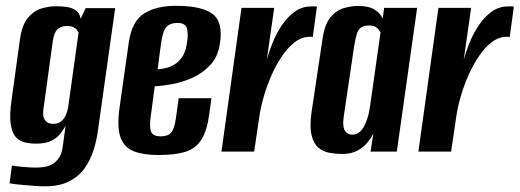

<svg xmlns="http://www.w3.org/2000/svg" viewBox="-20 -522 1789 661"><path d="M135 119.4Q120.6 119.4 100.9 118.1Q81.2 116.7 62.2 115Q43.2 113.4 29.5 111.7Q15.9 110 12.9 109L21 48Q34.8 50.4 60.1 52.7Q85.4 55 103.4 55Q115.4 55 129.7 53.2Q144.1 51.4 158 44.3Q171.8 37.2 182.3 22.4Q192.9 7.6 196.1 -18.2L205.8 -89Q199.2 -76.6 188 -62.1Q176.8 -47.6 157.4 -37.6Q137.9 -27.5 104.4 -27.5Q84.3 -27.5 65.7 -31.7Q47 -35.9 34.2 -50.2Q21.5 -64.4 16.9 -94.5Q12.3 -124.7 19.7 -177.2L48.9 -387.8Q56.2 -438.1 77 -461.9Q97.7 -485.7 123.9 -493.2Q150 -500.6 172.5 -500.6Q193.5 -500.6 211 -497.8Q228.6 -495 241.2 -486.3Q253.8 -477.5 257.5 -457.5L275 -494H376.5L317.3 -73.5Q312.7 -38 301.6 -3.7Q290.5 30.7 270.3 58.5Q250 86.3 217.1 102.8Q184.3 119.4 135 119.4ZM163 -95.6Q180.4 -95.6 190.9 -104.3Q201.4 -113 207.6 -128.3Q213.8 -143.5 215.8 -161.2L250.5 -409.8Q248.1 -414.6 244.1 -419.7Q240 -424.8 232.2 -428.7Q224.5 -432.5 210 -432.5Q189.6 -432.5 177.5 -420.9Q165.5 -409.3 161.5 -378.6L129.6 -147Q127.3 -130 130 -119.7Q132.8 -109.4 138.3 -104.3Q143.7 -99.2 150.4 -97.4Q157 -95.6 163 -95.6Z M525.7 11.7Q475.2 11.7 441.7 -0.8Q408.2 -13.3 395.2 -48.1Q382.3 -83 391.3 -149.6L423.5 -376.8Q434.2 -449.2 476.2 -475.6Q518.2 -502 586 -502Q675.7 -502 712.5 -473.4Q749.3 -444.8 736.7 -369Q729.5 -325 703 -297.2Q676.6 -269.3 641.4 -253.8Q606.1 -238.3 571.3 -232.1Q536.5 -226 512.8 -225L498.5 -118Q493.6 -81.5 500.9 -67Q508.2 -52.6 533.5 -52.6Q557.7 -52.6 569 -65.3Q580.2 -78.1 585.5 -114.5L595.2 -183.9H707.9L700.9 -131.9Q693.2 -72.7 673.6 -41.7Q654 -10.6 618.3 0.6Q582.6 11.7 525.7 11.7ZM522.6 -283.1Q533.6 -284.1 548.7 -287.2Q563.8 -290.3 578.9 -299Q594 -307.7 606.1 -324.4Q618.2 -341.1 622.8 -369Q628.6 -398.4 624.5 -420.7Q620.4 -443.1 591.1 -443.1Q565.5 -443.1 552.4 -428.3Q539.4 -413.5 533.5 -366Z M742.4 0 811.4 -495H924L898.5 -316.5Q904.8 -339.9 917 -371Q929.1 -402.1 948.1 -431.7Q967.1 -461.2 993.1 -480.6Q1019 -500 1052 -500Q1056 -500 1062 -500Q1068 -500 1071 -499L1056.8 -394.1Q1054.8 -395.1 1050.3 -395.4Q1045.8 -395.8 1040.8 -395.1Q1016.2 -393.7 993.5 -375.8Q970.9 -358 951.1 -329Q931.3 -300 915.3 -264.2Q899.3 -228.4 888.3 -190.3Q877.3 -152.3 872.3 -116.9L855 0Z M1157.5 8Q1136.2 8 1114.4 4.1Q1092.6 0.3 1076.1 -13.6Q1059.6 -27.5 1052.5 -57.2Q1045.3 -86.8 1053 -138.7L1090.5 -388.8Q1098.1 -440.3 1119 -464.1Q1139.9 -487.9 1165.6 -494.7Q1191.3 -501.6 1212.5 -501.6Q1249.3 -501.6 1269.9 -488.7Q1290.5 -475.8 1297.5 -457.7L1302.5 -495H1416.1L1346.1 0H1255.7L1265.3 -61.6Q1257.3 -46.8 1244.3 -30.8Q1231.4 -14.8 1210.5 -3.4Q1189.6 8 1157.5 8ZM1193 -58.4Q1206.4 -58.4 1216.1 -65.9Q1225.8 -73.4 1232.5 -85.4Q1239.1 -97.5 1243.6 -111Q1248.2 -124.6 1250.6 -136.5Q1253 -148.5 1254 -156.5L1290.1 -410.4Q1288.1 -413.3 1284.5 -418.9Q1281 -424.5 1273 -429.3Q1265.1 -434.1 1249.6 -434.1Q1231.5 -434.1 1221.9 -426.6Q1212.3 -419.1 1208 -404Q1203.8 -388.9 1199.5 -364.7L1162.9 -117.6Q1160.6 -99.3 1162.4 -87.5Q1164.1 -75.6 1168.9 -69.5Q1173.7 -63.4 1180.1 -60.9Q1186.4 -58.4 1193 -58.4Z M1420.4 0 1489.4 -495H1602L1576.5 -316.5Q1582.8 -339.9 1595 -371Q1607.1 -402.1 1626.1 -431.7Q1645.1 -461.2 1671.1 -480.6Q1697 -500 1730 -500Q1734 -500 1740 -500Q1746 -500 1749 -499L1734.8 -394.1Q1732.8 -395.1 1728.3 -395.4Q1723.8 -395.8 1718.8 -395.1Q1694.2 -393.7 1671.5 -375.8Q1648.9 -358 1629.1 -329Q1609.3 -300 1593.3 -264.2Q1577.3 -228.4 1566.3 -190.3Q1555.3 -152.3 1550.3 -116.9L1533 0Z"/></svg>

Font: Alumni Sans Thin
Style: Italic
Weight: 100
Italic angle: -8°
Designer: Robert E. Leuschke
Foundry: Robert E. Leuschke
Version: Version 1.016